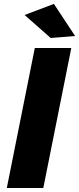

<svg xmlns="http://www.w3.org/2000/svg" viewBox="-20 -940 396 960"><path d="M233.5 -750 103 -865 249.5 -920.5 355.5 -760ZM196.5 0H14L154 -700H336.5Z"/></svg>

Font: Argentum Sans
Style: Bold Italic
Weight: 700
Italic angle: -11°
Designer: Julieta Ulanovsky (font), Cristiano Sobral (main changes and remaster)
Foundry: Julieta Ulanovsky (font), Cristiano Sobral (main changes and remaster)
Version: Version 2.007;June 15, 2022;FontCreator 14.0.0.2814 64-bit; 